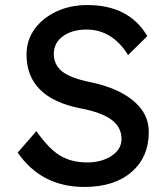

<svg xmlns="http://www.w3.org/2000/svg" viewBox="-20 -730 664 760"><path d="M314 10Q144 10 50 -126L124 -211Q173 -141 218 -114Q263 -87 325 -87Q382 -87 421.5 -113Q461 -139 461 -180Q461 -226 422 -255.5Q383 -285 299 -301Q85 -343 85 -514Q85 -571 117 -615Q149 -659 203.5 -684.5Q258 -710 326 -710Q491 -710 563 -587L487 -512Q457 -561 415.5 -587Q374 -613 323 -613Q265 -613 229 -586.5Q193 -560 193 -517Q193 -474 225.5 -447.5Q258 -421 337 -405Q447 -382 508 -331Q569 -280 569 -208Q569 -108 500.5 -49Q432 10 314 10Z"/></svg>

Font: Readex Pro
Style: Regular
Weight: 400
Designer: Bonnie Shaver-Troup, Thomas Jockin
Foundry: Lexend
Version: Version 1.204; ttfautohint (v1.8.4.7-5d5b)